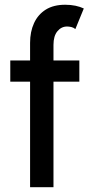

<svg xmlns="http://www.w3.org/2000/svg" viewBox="-20 -781 389 801"><path d="M22.9 -440.4V-528.8H311V-440.4ZM105.5 0V-602.1Q105.5 -648.9 122.1 -684.8Q138.7 -720.7 171.1 -741Q203.6 -761.2 252 -761.2Q274.9 -761.2 294.7 -757.1Q314.5 -752.9 329.6 -745.6L294.4 -659.7Q287.1 -666 277.6 -668.2Q268.1 -670.4 259.8 -670.4Q235.8 -670.4 219.5 -650.6Q203.1 -630.9 203.1 -593.8V0Z"/></svg>

Font: Reddit Sans Condensed Medium
Style: Regular
Weight: 500
Designer: Stephen Hutchings
Foundry: Reddit
Version: Version 1.014